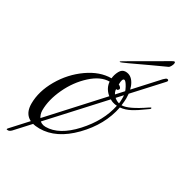

<svg xmlns="http://www.w3.org/2000/svg" viewBox="-188 -850 1057 1110"><g transform="rotate(30 340.0 -295.0)"><path d="M450 -400 444 -402Q444 -381 460.5 -362.5Q477 -344 500 -338Q502 -351 502 -371Q502 -376 502 -382Q502 -410 485 -441Q468 -472 458 -472Q444 -472 444 -432Q450 -430 456 -424Q462 -418 462 -413Q462 -408 457 -404Q452 -400 450 -400ZM496 -320Q456 -322 424.5 -351Q393 -380 390 -420Q331 -420 270.5 -365Q210 -310 173 -231Q136 -152 136 -82Q136 -55 152.5 -31.5Q169 -8 200 -8Q290 -8 381.5 -108Q473 -208 496 -320ZM585 -342Q550 -323 516 -320Q491 -192 388.5 -87Q286 18 174 18Q62 18 62 -84Q62 -166 110.5 -250Q159 -334 236 -388Q313 -442 390 -442Q392 -467 405 -491.5Q418 -516 442 -516Q479 -516 500.5 -479Q522 -442 522 -384Q522 -368 518 -336Q563 -336 662 -404Q671 -410 673.5 -410Q676 -410 676 -406Q676 -402 669.5 -398Q663 -394 644.5 -380.5Q626 -367 614.5 -359.5Q603 -352 585 -342ZM674 -582 44 106Q32 118 22 118Q12 118 12 116Q12 112 18 106L650 -586Q664 -600 670 -600Q680 -600 680 -592Q680 -588 674 -582ZM404 -564 642 -702Q651 -708 658 -708Q662 -708 662 -700Q662 -692 655.5 -679.5Q649 -667 642 -664Q610 -650 546 -620Q394 -548 388 -548Q382 -548 382 -549.5Q382 -551 404 -564Z"/></g></svg>

Font: Miama
Style: Regular
Weight: 400
Italic angle: 16.5°
Designer: Linus Romer
Foundry: Linus Romer
Version: 0.32